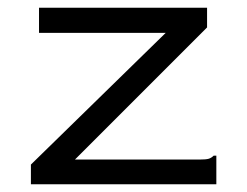

<svg xmlns="http://www.w3.org/2000/svg" viewBox="-20 -477 640 497"><path d="M60 -51 409 -392H81V-457H516V-406L174 -64H496Q513 -64 520 -66Q527 -68 533 -74H540V0H60Z"/></svg>

Font: Inconsolata Expanded
Style: Regular
Weight: 400
Width: 7
Monospace: yes
Designer: Raph Levien, Cyreal, Brenton Simpson
Foundry: Raph Levien, Cyreal, Google
Version: Version 3.000; ttfautohint (v1.8.2.53-6de2)